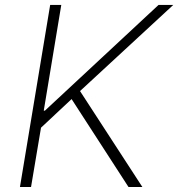

<svg xmlns="http://www.w3.org/2000/svg" viewBox="-20 -747 712 767"><path d="M59.7 0 180.4 -727.3H224.8L154.8 -305H159.4L613.3 -727.3H672.2L299.7 -383.2L548.7 0H493.3L266 -351.2L143.8 -236.9L104 0Z"/></svg>

Font: Inter Extra Light  BETA
Style: Italic
Weight: 200
Italic angle: 9.39999°
Designer: Rasmus Andersson
Foundry: rsms
Version: Version 3.011;git-f93a4a705